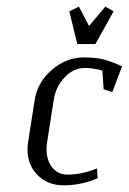

<svg xmlns="http://www.w3.org/2000/svg" viewBox="-20 -556 386 576"><path d="M62.5 -107.4Q62.5 -117.7 64 -127.9L84 -255.9Q92.3 -309.1 135.5 -346.4Q178.7 -383.8 231.9 -383.8Q266.1 -383.8 290.5 -377.7Q314.9 -371.6 346.2 -356.9L316.9 -279.8L291 -288.1L287.1 -344.2Q260.3 -352.1 233.9 -352.1Q200.2 -352.1 173.6 -323.7Q147 -295.4 141.1 -255.9L121.1 -127.9Q119.6 -117.7 119.6 -108.4Q119.6 -75.2 136.7 -53.7Q153.8 -32.2 183.1 -32.2Q225.6 -32.2 271 -50.8L272.9 -21Q222.7 0 170.9 0Q123.5 0 93 -30.5Q62.5 -61 62.5 -107.4ZM188 -522 216.8 -536.1 247.1 -478 295.9 -536.1 320.8 -522 266.1 -423.8H211.9Z"/></svg>

Font: Gawaa
Style: Italic
Weight: 400
Designer: T. Christopher White
Version: Version 1.0